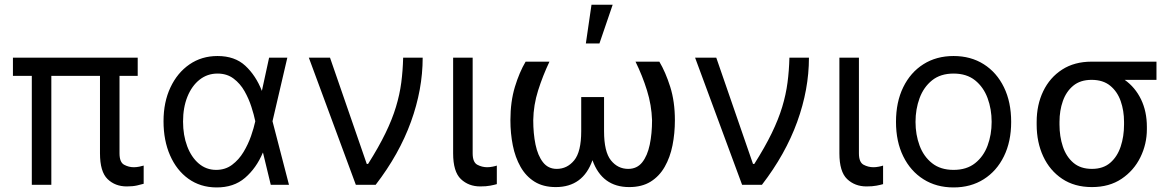

<svg xmlns="http://www.w3.org/2000/svg" viewBox="-20 -793 5041 824"><path d="M571 -545.5V-467.3H492.9V-134.9Q492.9 -96.6 512.8 -85.9Q532.7 -75.3 554 -75.3Q565.7 -75.3 577.9 -77.8Q590.2 -80.3 596.6 -82.4V-4.3Q585.9 -1.1 567.8 3Q549.7 7.1 524.1 7.1Q474.1 7.1 441.6 -24.5Q409.1 -56.1 409.1 -134.9V-467.3H200.3V0H116.5V-467.3H35.5V-545.5Z M907.7 11.4Q839.5 10.7 788.7 -25.7Q737.9 -62.1 709.9 -126.1Q681.8 -190 681.8 -272.7Q681.8 -354.8 711.5 -417.8Q741.1 -480.8 793.3 -516.7Q845.5 -552.6 913.4 -552.6Q987.9 -552.6 1032.8 -510.8Q1077.8 -469.1 1103.7 -403.4H1104L1134.9 -545.5H1213.1L1149.5 -272.7L1220.2 0H1142L1108.7 -137.8H1108Q1080.3 -71.7 1031.6 -29.8Q983 12.1 907.7 11.4ZM1075.6 -272.7 1075.3 -274.1Q1070 -300.1 1058.9 -334.5Q1047.9 -369 1029.5 -401.6Q1011 -434.3 982.4 -455.8Q953.8 -477.3 913.4 -477.3Q870 -477.3 836.6 -451Q803.3 -424.7 784.4 -378.2Q765.6 -331.7 765.6 -271.3Q765.6 -212.4 783.4 -165.3Q801.1 -118.3 833.1 -91.1Q865.1 -63.9 907.7 -63.9Q947.1 -63.9 976.2 -85.8Q1005.3 -107.6 1025.2 -140.8Q1045.1 -174 1057.4 -209.3Q1069.6 -244.7 1075.3 -271.3Z M1507.1 0 1305.4 -545.5H1396.3L1554 -89.5H1559.7Q1605.5 -161.9 1634.4 -221.6Q1663.4 -281.2 1679.3 -334.2Q1695.3 -387.1 1702.1 -438.4Q1708.8 -489.7 1710.2 -545.5H1794Q1794 -409.1 1743.6 -270.1Q1693.2 -131 1592.3 0Z M1924.7 -545.5H2008.5V-134.9Q2008.5 -96.6 2028.6 -85.9Q2048.7 -75.3 2071 -75.3Q2081.7 -75.3 2094.3 -77.8Q2106.9 -80.3 2112.2 -82.4V-2.8Q2101.6 0.4 2084.2 3.7Q2066.8 7.1 2041.2 7.1Q1991.1 7.1 1957.9 -24.5Q1924.7 -56.1 1924.7 -134.9Z M2707.4 -528.4H2809.7Q2836.3 -483.7 2856.4 -420.3Q2876.4 -356.9 2876.4 -277Q2876.4 -220.5 2866.1 -169Q2855.8 -117.5 2832.7 -77.1Q2809.7 -36.6 2772.2 -13.3Q2734.7 9.9 2680.4 9.9Q2563.9 9.9 2522.7 -105.5Q2482.2 9.9 2365.1 9.9Q2311.4 9.9 2274.1 -13.3Q2236.9 -36.6 2214 -77.1Q2191.1 -117.5 2180.8 -169Q2170.5 -220.5 2170.5 -277Q2170.5 -356.9 2189.8 -420.3Q2209.2 -483.7 2235.8 -528.4H2338.1Q2309.3 -467.7 2289.4 -404.8Q2269.5 -342 2268.5 -277Q2268.5 -220.2 2278.2 -172.8Q2288 -125.4 2310.2 -96.8Q2332.4 -68.2 2369.3 -68.2Q2414.1 -68.2 2444.2 -104.9Q2474.4 -141.7 2474.4 -230.1V-376.4H2572.4V-230.1Q2572.4 -141.7 2601.9 -104.9Q2631.4 -68.2 2676.1 -68.2Q2713.8 -68.2 2736.2 -96.4Q2758.5 -124.6 2768.5 -172.1Q2778.4 -219.5 2778.4 -277Q2776.3 -342 2756.7 -404.8Q2737.2 -467.7 2707.4 -528.4ZM2494.3 -606.5 2518.5 -772.7H2609.4L2552.6 -606.5Z M3164.8 0 2963.1 -545.5H3054L3211.6 -89.5H3217.3Q3263.1 -161.9 3292.1 -221.6Q3321 -281.2 3337 -334.2Q3353 -387.1 3359.7 -438.4Q3366.5 -489.7 3367.9 -545.5H3451.7Q3451.7 -409.1 3401.3 -270.1Q3350.9 -131 3250 0Z M3582.4 -545.5H3666.2V-134.9Q3666.2 -96.6 3686.3 -85.9Q3706.3 -75.3 3728.7 -75.3Q3739.3 -75.3 3752 -77.8Q3764.6 -80.3 3769.9 -82.4V-2.8Q3759.2 0.4 3741.8 3.7Q3724.4 7.1 3698.9 7.1Q3648.8 7.1 3615.6 -24.5Q3582.4 -56.1 3582.4 -134.9Z M4072.4 11.4Q3998.6 11.4 3943 -23.8Q3887.4 -58.9 3856.4 -122.2Q3825.3 -185.4 3825.3 -269.9Q3825.3 -355.1 3856.4 -418.7Q3887.4 -482.2 3943 -517.4Q3998.6 -552.6 4072.4 -552.6Q4146.3 -552.6 4201.9 -517.4Q4257.5 -482.2 4288.5 -418.7Q4319.6 -355.1 4319.6 -269.9Q4319.6 -185.4 4288.5 -122.2Q4257.5 -58.9 4201.9 -23.8Q4146.3 11.4 4072.4 11.4ZM4072.4 -63.9Q4128.6 -63.9 4164.8 -92.7Q4201 -121.4 4218.4 -168.3Q4235.8 -215.2 4235.8 -269.9Q4235.8 -324.6 4218.4 -371.8Q4201 -419 4164.8 -448.2Q4128.6 -477.3 4072.4 -477.3Q4016.3 -477.3 3980.1 -448.2Q3943.9 -419 3926.5 -371.8Q3909.1 -324.6 3909.1 -269.9Q3909.1 -215.2 3926.5 -168.3Q3943.9 -121.4 3980.1 -92.7Q4016.3 -63.9 4072.4 -63.9Z M4429 -258.5V-269.9Q4429 -343 4457.2 -401.6Q4485.4 -460.2 4538.2 -494.3Q4590.9 -528.4 4664.8 -528.4H4943.2V-450.3H4806.8Q4851.9 -418.3 4877 -366.5Q4902 -314.6 4902 -248.6V-238.6Q4902 -174.7 4874.1 -117.9Q4846.2 -61.1 4793.5 -25.6Q4740.8 9.9 4666.2 9.9Q4591.6 9.9 4538.5 -25.6Q4485.4 -61.1 4457.2 -121.8Q4429 -182.5 4429 -258.5ZM4527 -269.9V-258.5Q4527 -207.4 4541.4 -164.1Q4555.8 -120.7 4586.5 -94.5Q4617.2 -68.2 4666.2 -68.2Q4714.5 -68.2 4744.9 -94.5Q4775.2 -120.7 4789.6 -164.1Q4804 -207.4 4804 -258.5V-269.9Q4804 -318.2 4789.6 -359.2Q4775.2 -400.2 4744.5 -425.2Q4713.8 -450.3 4664.8 -450.3Q4616.5 -450.3 4586.1 -425.2Q4555.8 -400.2 4541.4 -359.2Q4527 -318.2 4527 -269.9Z"/></svg>

Font: Inter UI
Style: Regular
Weight: 400
Designer: Rasmus Andersson
Foundry: rsms
Version: 3.2;8d6f07862